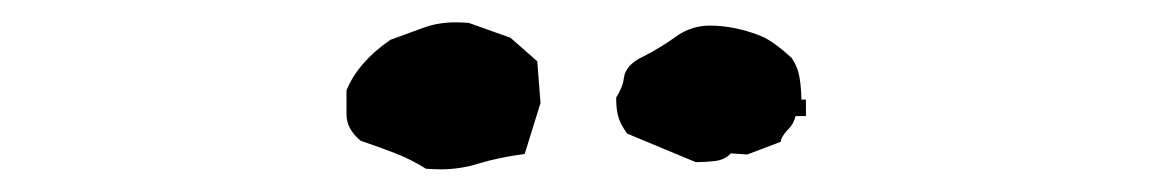

<svg xmlns="http://www.w3.org/2000/svg" viewBox="-20 -807 1040 171"><path d="M288.6 -705.1V-726.6Q298.8 -751.5 327.6 -771.5Q343.8 -777.3 356.9 -782.2Q370.1 -787.1 385.7 -787.1Q391.1 -787.1 397.5 -786.6L434.6 -773.4L458.5 -752.4L461.4 -715.3L447.3 -669.9Q422.9 -666.5 406.5 -661.4Q390.1 -656.2 372.6 -656.2Q367.2 -656.2 359.4 -656.7Q346.2 -665 332.3 -670.4Q318.4 -675.8 301.3 -681.6Q288.6 -691.9 288.6 -705.1ZM528.8 -718.8V-720.2Q534.7 -729.5 535.6 -737.3Q537.1 -749.5 553.2 -756.8Q568.4 -764.6 582 -774.4Q595.7 -784.2 612.3 -784.2Q630.4 -784.2 649.9 -777.8Q652.8 -776.9 658.2 -774.7Q663.6 -772.5 670.7 -767.3Q677.7 -762.2 685.1 -755.4Q689.5 -748.5 690.9 -743.2Q693.4 -734.4 693.8 -718.3H697.8V-703.6H688.5Q687 -696.8 682.1 -691.9Q677.7 -687.5 675.8 -683.1L675.3 -680.7L645.5 -669.4L630.9 -670.4Q625.5 -664.6 616.7 -663.6Q608.9 -662.6 600.6 -662.6H599.6L538.6 -688Q532.2 -696.8 530.5 -703.6Q528.8 -710.4 528.8 -718.8Z"/></svg>

Font: Bakudai
Style: Medium
Weight: 500
Version: Version 1.48